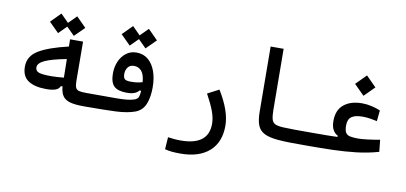

<svg xmlns="http://www.w3.org/2000/svg" viewBox="-81 -964 3092 1464"><g transform="rotate(10 1465.0 -231.5)"><path d="M280.3 -76.7Q189.5 -76.7 139.9 -109.9Q90.3 -143.1 90.3 -217.8Q90.3 -299.3 166.7 -345.2Q243.2 -391.1 394.5 -426.3L393.6 -481.9H494.1L496.1 -175.8Q496.6 -142.6 503.7 -126.5Q510.7 -110.4 530 -105.5Q549.3 -100.6 585.9 -100.6Q606.4 -100.6 614.5 -91.1Q622.6 -81.5 622.6 -56.2Q622.6 -26.9 613.8 -12Q605 2.9 580.1 2.9Q516.1 2.9 477.5 -8.1Q439 -19 420.9 -45.4Q402.8 -71.8 399.4 -118.2H386.7Q376 -94.2 349.1 -85.4Q322.3 -76.7 280.3 -76.7ZM395.5 -329.6Q282.7 -308.1 230.2 -284.2Q177.7 -260.3 177.7 -227.1Q177.7 -198.2 206.1 -189.2Q234.4 -180.2 299.3 -180.2Q319.8 -180.2 346.9 -181.9Q374 -183.6 397.9 -186ZM417 -512.7 356 -573.7 294.9 -512.7 219.2 -587.9 294.9 -664.1 356 -602.5 417 -664.1 492.7 -587.9Z M577.6 2.9 585.4 -100.6Q622.1 -100.6 653.6 -100.6Q685.1 -100.6 712.4 -100.6Q779.8 -100.1 824.2 -100.6Q868.7 -101.1 898.4 -104Q928.2 -106.9 952.1 -114.3Q973.6 -120.6 983.4 -134Q993.2 -147.5 995.1 -189.9L982.4 -189.5Q971.7 -174.3 949.2 -165Q926.8 -155.8 889.2 -155.8Q820.8 -155.8 790.5 -184.6Q760.3 -213.4 760.3 -284.2Q760.3 -334.5 779.1 -377Q797.9 -419.4 831.8 -445.1Q865.7 -470.7 910.6 -470.7Q964.8 -470.7 1002 -439.2Q1039.1 -407.7 1058.3 -353.3Q1077.6 -298.8 1077.6 -230Q1077.6 -154.8 1056.6 -101.8Q1035.6 -48.8 983.9 -27.8Q923.3 -4.9 832 -1Q740.7 2.9 602.5 2.9Q596.2 2.9 590.1 2.9Q584 2.9 577.6 2.9ZM995.1 -256.3Q990.2 -317.4 967 -342.3Q943.8 -367.2 911.1 -367.2Q878.4 -367.2 862.3 -345.5Q846.2 -323.7 846.2 -294.9Q846.2 -267.1 857.2 -255.6Q868.2 -244.1 905.3 -244.1Q933.6 -244.1 954.1 -247.1Q974.6 -250 995.1 -256.3ZM971.7 -513.7 910.6 -574.7 849.6 -513.7 773.9 -588.9 849.6 -665 910.6 -603.5 971.7 -665 1047.4 -588.9Z M1373 230Q1334 230 1306.9 227.3Q1279.8 224.6 1252.4 217.3L1258.8 123.5Q1286.6 127 1307.9 129.2Q1329.1 131.3 1358.4 131.3Q1463.4 131.3 1517.6 90.1Q1571.8 48.8 1571.8 -34.7Q1571.8 -79.6 1553 -131.1Q1534.2 -182.6 1493.7 -256.3L1582 -302.2Q1674.3 -152.3 1674.3 -38.1Q1674.3 90.8 1595 160.4Q1515.6 230 1373 230Z M2337.9 2.9Q2328.1 2.9 2318.8 2.9Q2309.6 2.9 2300.3 2.9Q2238.8 2.9 2188 2.4Q2137.2 2 2089.8 -2Q2021.5 -7.8 1983.2 -26.6Q1944.8 -45.4 1929.2 -84Q1913.6 -122.6 1913.1 -188.5L1909.2 -693.4H2009.8L2013.7 -220.2Q2014.2 -173.8 2021 -149.2Q2027.8 -124.5 2048.6 -114.7Q2069.3 -105 2111.8 -103Q2154.3 -101.1 2199.7 -100.8Q2245.1 -100.6 2305.7 -100.6Q2314.9 -100.6 2324.5 -100.6Q2334 -100.6 2343.8 -100.6Q2370.6 -100.6 2370.6 -54.2Q2370.6 -22.9 2361.8 -10Q2353 2.9 2337.9 2.9Z M2335.4 2.9 2343.8 -100.6Q2411.6 -100.6 2452.1 -101.1Q2492.7 -101.6 2530.8 -103V-112.8Q2508.3 -123.5 2493.7 -148.9Q2479 -174.3 2479 -218.8Q2479 -302.7 2531.5 -345.5Q2584 -388.2 2672.4 -388.2Q2707 -388.2 2744.9 -379.9Q2782.7 -371.6 2814 -357.9L2805.7 -273.9Q2778.8 -279.8 2751.5 -284.2Q2724.1 -288.6 2691.9 -288.6Q2636.2 -288.6 2608.2 -268.8Q2580.1 -249 2580.1 -201.2Q2580.1 -164.6 2590.3 -146.7Q2600.6 -128.9 2624.3 -123.5Q2647.9 -118.2 2687 -118.2Q2713.9 -118.2 2758.1 -123.5Q2802.2 -128.9 2855 -138.2L2864.3 -46.4Q2782.2 -22.5 2691.7 -12.2Q2601.1 -2 2510.3 0.5Q2419.4 2.9 2335.4 2.9ZM2671.4 -446.3 2592.8 -524.9 2671.4 -604 2750 -524.9Z"/></g></svg>

Font: Cascadia Code NF
Style: Regular
Weight: 400
Monospace: yes
Designer: Aaron Bell
Foundry: Saja Typeworks
Version: Version 2404.023; ttfautohint (v1.8.4)